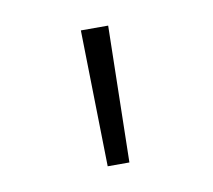

<svg xmlns="http://www.w3.org/2000/svg" viewBox="-42 -774 367 331"><g transform="rotate(-10 141.5 -608.5)"><path d="M122.6 -488.8 117.7 -727.5H165.5L160.6 -488.8Z"/></g></svg>

Font: Inter ExtraLight
Style: Regular
Weight: 250
Designer: Rasmus Andersson
Foundry: rsms
Version: Version 4.001;git-66647c0bb